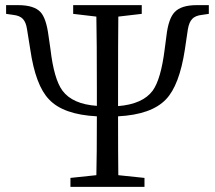

<svg xmlns="http://www.w3.org/2000/svg" viewBox="-20 -732 843 752"><path d="M255.9 0V-35.2L357.4 -45.9Q359.4 -121.1 359.4 -276.4Q227.5 -283.2 171.9 -342.8Q119.1 -397.5 98.6 -538.1L85.9 -617.2Q82 -644.5 69.8 -657.7Q57.6 -670.9 31.2 -673.8L3.9 -677.7V-711.9H50.8Q113.3 -711.9 138.7 -684.6Q161.1 -660.2 169.9 -592.8L177.7 -539.1Q191.4 -421.9 224.6 -377Q263.7 -324.2 359.4 -317.4V-329.1V-382.8Q359.4 -573.2 357.4 -667L266.6 -677.7V-711.9H535.2V-677.7L443.4 -667Q442.4 -574.2 442.4 -382.8V-329.1V-316.4Q539.1 -324.2 578.1 -377Q610.4 -421.9 625 -539.1L631.8 -590.8Q639.6 -659.2 664.1 -684.6Q689.5 -711.9 751 -711.9H797.9V-677.7L771.5 -673.8Q744.1 -670.9 732.4 -657.2Q720.7 -645.5 715.8 -617.2L704.1 -538.1Q682.6 -397.5 629.9 -342.8Q573.2 -283.2 442.4 -276.4Q442.4 -122.1 443.4 -45.9L545.9 -35.2V0Z"/></svg>

Font: Bpmf GenRyu Min R
Style: R
Weight: 400
Foundry: But Ko
Version: Version 1.320